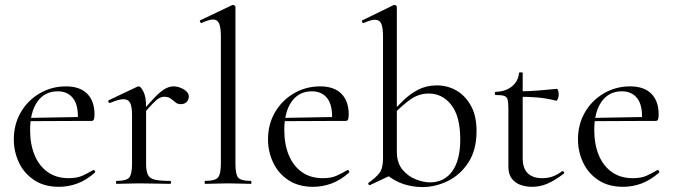

<svg xmlns="http://www.w3.org/2000/svg" viewBox="-20 -745 2734 778"><path d="M219 12Q159 12 118 -15.5Q77 -43 56.5 -87Q36 -131 36 -180Q36 -241 64 -289.5Q92 -338 140.5 -366.5Q189 -395 247 -395Q304 -395 333.5 -365Q363 -335 363 -281Q363 -268 360.5 -261.5Q358 -255 351 -255H295Q299 -316 277 -345.5Q255 -375 214 -375Q161 -375 131.5 -333Q102 -291 102 -218Q102 -161 120 -117Q138 -73 173 -48Q208 -23 258 -23Q292 -23 314 -33Q336 -43 358 -56Q360 -58 363.5 -53.5Q367 -49 365 -46Q330 -15 293.5 -1.5Q257 12 219 12ZM84 -254 83 -267 310 -271V-255Z M551 -271 547 -282Q584 -327 608 -351.5Q632 -376 649.5 -385.5Q667 -395 683 -395Q704 -395 724.5 -383Q745 -371 745 -354Q745 -341 736.5 -332Q728 -323 712 -323Q699 -323 690 -331Q681 -339 671 -346Q661 -353 645 -353Q636 -353 626 -348Q616 -343 599 -325.5Q582 -308 551 -271ZM453 0Q450 0 450 -6Q450 -12 453 -12Q492 -12 503.5 -25.5Q515 -39 515 -81V-279Q515 -312 507.5 -327.5Q500 -343 480 -343Q470 -343 456.5 -339Q443 -335 426 -328Q422 -327 419.5 -332Q417 -337 421 -339L537 -394Q540 -395 543 -395Q550 -395 561 -374Q572 -353 572 -313V-81Q572 -53 579 -37.5Q586 -22 607 -17Q628 -12 669 -12Q673 -12 673 -6Q673 0 669 0Q645 0 612.5 -1Q580 -2 544 -2Q518 -2 494 -1Q470 0 453 0Z M812 0Q809 0 809 -6Q809 -12 812 -12Q851 -12 863 -25.5Q875 -39 875 -81V-598Q875 -633 868 -649.5Q861 -666 843 -666Q828 -666 797 -652Q794 -650 791 -656Q788 -662 792 -663L920 -724Q922 -725 925 -725Q927 -725 930.5 -722.5Q934 -720 934 -717V-81Q934 -39 945 -25.5Q956 -12 996 -12Q999 -12 999 -6Q999 0 996 0Q979 0 955 -1Q931 -2 904 -2Q878 -2 853.5 -1Q829 0 812 0Z M1249 12Q1189 12 1148 -15.5Q1107 -43 1086.5 -87Q1066 -131 1066 -180Q1066 -241 1094 -289.5Q1122 -338 1170.5 -366.5Q1219 -395 1277 -395Q1334 -395 1363.5 -365Q1393 -335 1393 -281Q1393 -268 1390.5 -261.5Q1388 -255 1381 -255H1325Q1329 -316 1307 -345.5Q1285 -375 1244 -375Q1191 -375 1161.5 -333Q1132 -291 1132 -218Q1132 -161 1150 -117Q1168 -73 1203 -48Q1238 -23 1288 -23Q1322 -23 1344 -33Q1366 -43 1388 -56Q1390 -58 1393.5 -53.5Q1397 -49 1395 -46Q1360 -15 1323.5 -1.5Q1287 12 1249 12ZM1114 -254 1113 -267 1340 -271V-255Z M1691 13Q1652 13 1614 0.5Q1576 -12 1541 -42L1588 -131Q1588 -85 1611 -57.5Q1634 -30 1665.5 -18Q1697 -6 1722 -6Q1780 -6 1812.5 -51Q1845 -96 1845 -180Q1845 -273 1809 -319.5Q1773 -366 1717 -366Q1676 -366 1641 -340.5Q1606 -315 1576 -283L1568 -290Q1589 -313 1615 -338.5Q1641 -364 1674.5 -381.5Q1708 -399 1750 -399Q1793 -399 1829 -378.5Q1865 -358 1888 -317Q1911 -276 1911 -214Q1911 -138 1878.5 -87.5Q1846 -37 1795.5 -12Q1745 13 1691 13ZM1479 5Q1475 6 1473 1.5Q1471 -3 1474 -5Q1503 -25 1517.5 -44Q1532 -63 1532 -103V-597Q1532 -633 1525 -649Q1518 -665 1499 -665Q1483 -665 1454 -652Q1450 -650 1447.5 -656Q1445 -662 1449 -663L1574 -724Q1577 -725 1579 -725Q1582 -725 1585 -722.5Q1588 -720 1588 -717V-46Z M2136 12Q2112 12 2090 4.5Q2068 -3 2054 -21Q2040 -39 2040 -70V-305Q2040 -329 2037 -341Q2034 -353 2023 -356.5Q2012 -360 1989 -360Q1985 -360 1985 -366.5Q1985 -373 1989 -373Q2029 -374 2054.5 -395Q2080 -416 2083 -449Q2083 -452 2090.5 -452Q2098 -452 2098 -449V-104Q2098 -63 2118.5 -43Q2139 -23 2177 -23Q2203 -23 2223.5 -31.5Q2244 -40 2257 -51Q2261 -53 2264.5 -48.5Q2268 -44 2264 -41Q2227 -13 2197.5 -0.5Q2168 12 2136 12ZM2233 -337Q2194 -347 2158 -350Q2122 -353 2081 -353V-375Q2121 -375 2158 -378Q2195 -381 2237 -385Q2239 -385 2241.5 -378Q2244 -371 2244 -361Q2244 -354 2240.5 -345Q2237 -336 2233 -337Z M2505 12Q2445 12 2404 -15.5Q2363 -43 2342.5 -87Q2322 -131 2322 -180Q2322 -241 2350 -289.5Q2378 -338 2426.5 -366.5Q2475 -395 2533 -395Q2590 -395 2619.5 -365Q2649 -335 2649 -281Q2649 -268 2646.5 -261.5Q2644 -255 2637 -255H2581Q2585 -316 2563 -345.5Q2541 -375 2500 -375Q2447 -375 2417.5 -333Q2388 -291 2388 -218Q2388 -161 2406 -117Q2424 -73 2459 -48Q2494 -23 2544 -23Q2578 -23 2600 -33Q2622 -43 2644 -56Q2646 -58 2649.5 -53.5Q2653 -49 2651 -46Q2616 -15 2579.5 -1.5Q2543 12 2505 12ZM2370 -254 2369 -267 2596 -271V-255Z"/></svg>

Font: Cormorant Infant Light
Style: Regular
Weight: 400
Version: Version 4.001